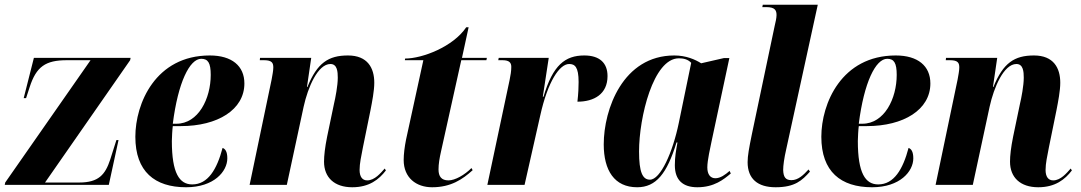

<svg xmlns="http://www.w3.org/2000/svg" viewBox="-26 -780 4560 810"><path d="M-6 0H433L474 -189H465L439 -107C418 -43 390 -10 308 -10H164L523 -526L525 -536H117L74 -366H84L99 -412C127 -499 166 -526 256 -526H356L-4 -10Z M759 10C877 10 933 -57 933 -112C933 -141 924 -152 913 -156C889 -65 851 -2 785 -2C731 -2 699 -49 699 -185C699 -196 701 -236 703 -248H737C892 -248 1005 -317 1005 -428C1005 -502 952 -546 859 -546C630 -546 545 -343 545 -203C545 -56 627 10 759 10ZM718 -258H703C725 -432 774 -532 823 -532C852 -532 863 -514 863 -464C863 -364 811 -258 718 -258Z M1460 10C1532 10 1573 -23 1602 -61L1597 -69C1580 -50 1555 -19 1523 -19C1503 -19 1491 -34 1491 -63C1491 -91 1498 -121 1505 -158L1537 -315C1544 -351 1553 -397 1553 -431C1553 -493 1525 -546 1442 -546C1360 -546 1312 -515 1271 -413H1269L1287 -536H1071L1070 -526H1088C1122 -526 1127 -514 1127 -495C1127 -482 1123 -462 1120 -445L1027 0H1184L1255 -330C1273 -412 1315 -510 1368 -510C1397 -510 1399 -477 1399 -452C1399 -419 1389 -367 1383 -342L1354 -203C1345 -158 1341 -124 1341 -98C1341 -31 1385 10 1460 10Z M1797 10C1876 10 1925 -23 1968 -62L1963 -71C1934 -42 1894 -19 1866 -19C1836 -19 1824 -36 1824 -65C1824 -88 1828 -112 1835 -143L1920 -526H2026L2028 -536H1923L1951 -665H1941C1886 -583 1756 -533 1683 -533L1682 -526H1760L1687 -191C1681 -161 1677 -130 1677 -105C1677 -30 1730 10 1797 10Z M2124 -443 2030 0H2187L2253 -292C2285 -437 2335 -510 2375 -510C2399 -510 2415 -498 2415 -434C2415 -413 2414 -386 2410 -351C2480 -351 2537 -383 2537 -459C2537 -515 2503 -546 2439 -546C2358 -546 2306 -505 2267 -372H2264L2289 -536H2078L2076 -526H2094C2123 -526 2131 -515 2131 -498C2131 -480 2128 -463 2124 -443Z M2662 10C2742 10 2788 -48 2828 -179H2832C2826 -145 2821 -119 2821 -83C2821 -19 2856 10 2916 10C2987 10 3027 -23 3057 -48L3052 -59C3034 -43 3013 -28 2992 -28C2971 -28 2958 -44 2958 -74C2958 -104 2971 -159 2976 -184L3051 -535H3028L2932 -513C2907 -529 2868 -546 2819 -546C2602 -546 2521 -319 2521 -171C2521 -61 2566 10 2662 10ZM2716 -22C2685 -22 2670 -53 2670 -141C2670 -285 2730 -534 2838 -534C2857 -534 2876 -530 2890 -515L2838 -263C2812 -136 2760 -22 2716 -22Z M3246 10C3328 10 3358 -19 3391 -56L3385 -65C3363 -41 3341 -20 3313 -20C3288 -20 3279 -33 3278 -63C3278 -81 3282 -112 3291 -151L3424 -760H3192L3190 -750H3207C3245 -750 3250 -735 3250 -716C3250 -705 3246 -686 3242 -670L3146 -214C3134 -155 3128 -123 3128 -96C3128 -26 3170 10 3246 10Z M3653 10C3771 10 3827 -57 3827 -112C3827 -141 3818 -152 3807 -156C3783 -65 3745 -2 3679 -2C3625 -2 3593 -49 3593 -185C3593 -196 3595 -236 3597 -248H3631C3786 -248 3899 -317 3899 -428C3899 -502 3846 -546 3753 -546C3524 -546 3439 -343 3439 -203C3439 -56 3521 10 3653 10ZM3612 -258H3597C3619 -432 3668 -532 3717 -532C3746 -532 3757 -514 3757 -464C3757 -364 3705 -258 3612 -258Z M4354 10C4426 10 4467 -23 4496 -61L4491 -69C4474 -50 4449 -19 4417 -19C4397 -19 4385 -34 4385 -63C4385 -91 4392 -121 4399 -158L4431 -315C4438 -351 4447 -397 4447 -431C4447 -493 4419 -546 4336 -546C4254 -546 4206 -515 4165 -413H4163L4181 -536H3965L3964 -526H3982C4016 -526 4021 -514 4021 -495C4021 -482 4017 -462 4014 -445L3921 0H4078L4149 -330C4167 -412 4209 -510 4262 -510C4291 -510 4293 -477 4293 -452C4293 -419 4283 -367 4277 -342L4248 -203C4239 -158 4235 -124 4235 -98C4235 -31 4279 10 4354 10Z"/></svg>

Font: Noto Serif Display Condensed ExtraBold
Style: Italic
Weight: 800
Width: 3
Italic angle: -12°
Designer: Monotype Design Team
Foundry: Monotype Imaging Inc.
Version: Version 2.009